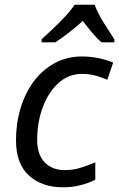

<svg xmlns="http://www.w3.org/2000/svg" viewBox="-20 -786 506 816"><path d="M247 10Q158 10 103 -40Q48 -90 48 -190Q48 -262 67.5 -326.5Q87 -391 123.5 -440Q160 -489 212 -517.5Q264 -546 328 -546Q363 -546 398 -539Q433 -532 461 -520L436 -447Q416 -456 388.5 -464Q361 -472 329 -472Q272 -472 229 -433.5Q186 -395 162 -331Q138 -267 138 -191Q138 -130 169.5 -96.5Q201 -63 256 -63Q291 -63 322.5 -73Q354 -83 385 -96V-22Q357 -8 322.5 1Q288 10 247 10ZM157 -606V-619Q174 -635 202 -661Q230 -687 256.5 -715.5Q283 -744 297 -766H382Q397 -727 422 -687.5Q447 -648 466 -619V-606H411Q393 -622 372.5 -646Q352 -670 332 -697Q302 -670 271.5 -646.5Q241 -623 215 -606Z"/></svg>

Font: Manna Sans
Style: Italic
Weight: 400
Italic angle: -12°
Designer: Monotype Design Team
Foundry: Monotype Imaging Inc.
Version: Version 2.001.1; ttfautohint (v1.8.2)